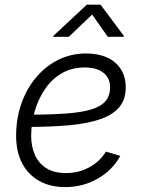

<svg xmlns="http://www.w3.org/2000/svg" viewBox="-20 -778 602 809"><path d="M254.4 10.3Q191.4 10.3 145 -15.9Q98.6 -42 73.2 -90.3Q47.9 -138.7 47.9 -205.6Q47.9 -278.3 70.1 -341.6Q92.3 -404.8 132.6 -452.4Q172.9 -500 226.6 -526.4Q280.3 -552.7 342.8 -552.7Q394.5 -552.7 431.9 -535.4Q469.2 -518.1 489.5 -485.8Q509.8 -453.6 509.8 -409.2Q509.8 -360.4 483.9 -328.1Q458 -295.9 406.2 -277.1Q354.5 -258.3 276.6 -250.7Q198.7 -243.2 94.7 -243.2L102.5 -294.9Q192.4 -294.9 257.1 -299.6Q321.8 -304.2 363 -316.4Q404.3 -328.6 424.1 -351.3Q443.8 -374 443.8 -410.2Q443.8 -449.2 415.8 -471.4Q387.7 -493.7 337.4 -493.7Q280.8 -493.7 238.5 -468.3Q196.3 -442.9 168.2 -400.6Q140.1 -358.4 125.7 -307.4Q111.3 -256.3 111.3 -205.6Q111.3 -160.6 127.2 -125Q143.1 -89.4 175.5 -69.1Q208 -48.8 257.8 -48.8Q312.5 -48.8 356.9 -73.5Q401.4 -98.1 426.3 -139.2L486.8 -121.1Q454.6 -61.5 392.3 -25.6Q330.1 10.3 254.4 10.3ZM270 -623H203.6L204.6 -626.5L345.7 -758.3H403.8L502 -626.5L501 -623H434.1L368.2 -716.8Z"/></svg>

Font: Inter 16pt Light
Style: Italic
Weight: 300
Italic angle: -9.3988°
Version: Version 4.001;git-66647c0bb